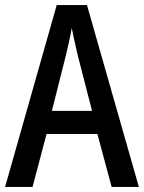

<svg xmlns="http://www.w3.org/2000/svg" viewBox="-20 -735 566 755"><path d="M419 0H526L322 -715H203L0 0H108L163 -208H363ZM286 -516 342 -299H184L239 -517C246 -547 257 -592 262 -625C268 -594 278 -551 286 -516Z"/></svg>

Font: Noto Sans Gurmukhi UI Condensed Medium
Style: Regular
Weight: 500
Width: 3
Designer: Jelle Bosma - Monotype Design Team
Foundry: Monotype Imaging Inc.
Version: Version 2.004